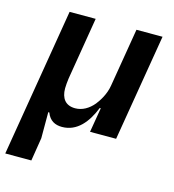

<svg xmlns="http://www.w3.org/2000/svg" viewBox="-107 -606 814 896"><g transform="rotate(15 300.0 -158.0)"><path d="M126 200 144 88V-38H149C163 -1 190 12 223 12C296 12 342 -46 371 -119H376L356 0H482L568 -516H442L395 -234C388 -190 364 -154 349 -135C325 -106 294 -88 260 -88C213 -88 191 -118 191 -166C191 -180 193 -198 195 -214L245 -516H119L0 200Z"/></g></svg>

Font: IBM Plex Mono SmBld
Style: Italic
Weight: 600
Italic angle: -9.5°
Monospace: yes
Designer: Mike Abbink, Paul van der Laan, Pieter van Rosmalen
Foundry: Bold Monday
Version: Version 2.004